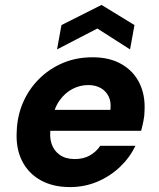

<svg xmlns="http://www.w3.org/2000/svg" viewBox="-20 -749 647 781"><path d="M265 12Q195 12 145 -16Q95 -44 69.5 -95Q44 -146 48 -214Q50 -277 73.5 -331.5Q97 -386 138.5 -427.5Q180 -469 235 -492.5Q290 -516 357 -516Q426 -516 474.5 -488Q523 -460 547 -411.5Q571 -363 568 -300Q568 -279 563.5 -257Q559 -235 554 -217H146L161 -302H429Q433 -334 422 -356.5Q411 -379 389.5 -391Q368 -403 339 -403Q305 -403 274.5 -387Q244 -371 222 -340Q200 -309 192 -261L187 -232Q180 -194 189.5 -165Q199 -136 223 -119Q247 -102 284 -102Q320 -102 346 -117Q372 -132 388 -156H531Q508 -108 468 -70Q428 -32 376 -10Q324 12 265 12ZM212 -548 230 -647 393 -729 527 -647 509 -548 376 -633Z"/></svg>

Font: DM Sans ExtraBold
Style: Italic
Weight: 800
Italic angle: -10°
Designer: Colophon Foundry, Jonny Pinhorn
Foundry: Colophon Foundry
Version: Version 4.004;gftools[0.9.30]